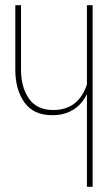

<svg xmlns="http://www.w3.org/2000/svg" viewBox="-20 -720 417 740"><path d="M315 0V-357Q274 -276 181 -276Q109 -276 74 -325.5Q39 -375 39 -451V-700H61V-452Q61 -384 91.5 -340Q122 -296 185 -296Q282 -296 315 -394V-700H337V0Z"/></svg>

Font: Bebas Neue Light
Style: Regular
Weight: 300
Designer: Ryoichi Tsunekawa
Foundry: Ryoichi Tsunekawa
Version: Version 1.003;PS 001.003;hotconv 1.0.70;makeotf.lib2.5.58329